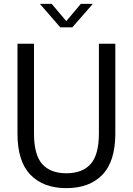

<svg xmlns="http://www.w3.org/2000/svg" viewBox="-20 -964 688 994"><path d="M577 -272Q577 -128.5 510 -59.2Q443 10 323.5 10Q204.5 10 137.5 -59.2Q70.5 -128.5 70.5 -272Q70.5 -294 70.5 -318.8Q70.5 -343.5 70.5 -371V-737.5H156V-363.5Q156 -337.5 156 -315Q156 -292.5 156 -273.5Q156 -162.5 198.5 -114.8Q241 -67 323.5 -67Q406.5 -67 449.2 -114.8Q492 -162.5 492 -273.5V-737.5H577ZM186.5 -944H247.5L336 -839.5H310.5L398.5 -944H460.5L354.5 -822.5H292Z"/></svg>

Font: Epilogue
Style: Regular
Weight: 400
Designer: Tyler Finck
Foundry: Etcetera Type Co
Version: Version 2.112